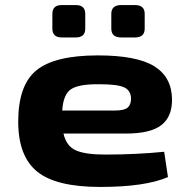

<svg xmlns="http://www.w3.org/2000/svg" viewBox="-20 -727 748 759"><path d="M280 -579H224Q187 -579 187 -614V-672Q187 -707 224 -707H280Q317 -707 317 -672V-614Q317 -579 280 -579ZM514 -579H459Q420 -579 420 -614V-672Q420 -707 459 -707H514Q552 -707 552 -672V-614Q552 -579 514 -579ZM396 -116Q518 -116 629 -127L644 -27Q554 12 376 12Q201 12 126.5 -49Q52 -110 52 -246Q52 -391 124.5 -449.5Q197 -508 367 -508Q521 -508 590 -465Q659 -422 660 -335Q661 -266 618 -232.5Q575 -199 478 -199H231Q242 -150 279 -133Q316 -116 396 -116ZM373 -394Q292 -395 261 -374.5Q230 -354 226 -290H432Q471 -290 484.5 -301.5Q498 -313 498 -338Q497 -370 470 -382Q443 -394 373 -394Z"/></svg>

Font: Exo 2 Expanded
Style: Bold
Weight: 700
Width: 7
Designer: Natanael Gama
Version: Version 1.001;PS 001.001;hotconv 1.0.70;makeotf.lib2.5.58329